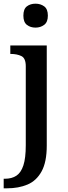

<svg xmlns="http://www.w3.org/2000/svg" viewBox="-35 -783 370 1043"><path d="M158 -633Q130 -633 111 -648Q92 -663 92 -698Q92 -734 111 -748.5Q130 -763 158 -763Q185 -763 205 -748.5Q225 -734 225 -698Q225 -663 205 -648Q185 -633 158 -633ZM-15 240V188H-8Q29 188 54 171.5Q79 155 92 115.5Q105 76 105 6V-423Q105 -467 81 -478.5Q57 -490 24 -490H21V-536H219V8Q219 97 191 148Q163 199 114.5 219.5Q66 240 3 240Z"/></svg>

Font: Noto Serif Tibetan Medium
Style: Regular
Weight: 500
Designer: Monotype Design Team
Foundry: Monotype Imaging Inc.
Version: Version 2.103; ttfautohint (v1.8.4.7-5d5b)